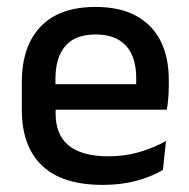

<svg xmlns="http://www.w3.org/2000/svg" viewBox="-20 -522 546 554"><path d="M276.5 11.5Q159.5 11.5 101.2 -44.2Q43 -100 43 -205V-285Q43 -388.5 97.2 -445.2Q151.5 -502 255.5 -502Q326 -502 373 -476.2Q420 -450.5 443.5 -403.5Q467 -356.5 467 -292V-273.5Q467 -256.5 465.5 -239Q464 -221.5 461.5 -205.5H371.5Q372.5 -231.5 372.8 -254.5Q373 -277.5 373 -296.5Q373 -337 360 -365Q347 -393 321 -407.8Q295 -422.5 255.5 -422.5Q197 -422.5 168.5 -389.2Q140 -356 140 -294.5V-248.5L140.5 -237V-193.5Q140.5 -166 148.8 -143.5Q157 -121 175.2 -104.8Q193.5 -88.5 222.5 -79.8Q251.5 -71 293 -71Q340 -71 381.2 -83Q422.5 -95 459 -115L450 -31.5Q417 -12 373.2 -0.2Q329.5 11.5 276.5 11.5ZM95 -205.5V-279H441.5V-205.5Z"/></svg>

Font: Anek Telugu Medium
Style: Regular
Weight: 500
Designer: Omkar Bhoir (Telugu), Yesha Goshar (Latin)
Foundry: Ek Type
Version: Version 1.003